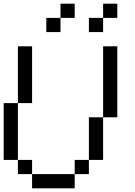

<svg xmlns="http://www.w3.org/2000/svg" viewBox="-20 -1020 732 1040"><path d="M538.5 -1000H615.4V-923.1H538.5ZM307.7 -1000H384.6V-923.1H307.7ZM230.8 -923.1H307.7V-846.2H230.8ZM461.5 -923.1H538.5V-846.2H461.5ZM153.8 0V-76.9H384.6V0ZM76.9 -76.9V-153.8H153.8V-76.9ZM384.6 -76.9V-153.8H461.5V-76.9ZM461.5 -153.8V-384.6H538.5V-153.8ZM0 -153.8V-461.5H76.9V-153.8ZM76.9 -461.5V-769.2H153.8V-461.5ZM538.5 -384.6V-769.2H615.4V-384.6Z"/></svg>

Font: Mintsoda - Lime Green 13x16
Style: Regular
Weight: 400
Designer: Mintsoda-15
Version: Version 1.0